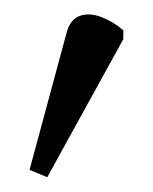

<svg xmlns="http://www.w3.org/2000/svg" viewBox="-20 -743 207 260"><path d="M44 -503 20 -513 70 -698Q75 -717 88 -721.5Q101 -726 117 -720Q133 -714 147 -702V-690Z"/></svg>

Font: Noto Serif SemiCondensed Light
Style: Regular
Weight: 300
Width: 4
Designer: Monotype Design Team
Foundry: Monotype Imaging Inc.
Version: Version 2.013